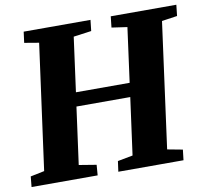

<svg xmlns="http://www.w3.org/2000/svg" viewBox="-83 -833 1001 924"><g transform="rotate(-10 417.0 -371.5)"><path d="M-2 0 3 -51 71 -65 154.5 -677.5 83.5 -689.5 90.5 -743H417L411 -689.5L323.5 -677.5L287.5 -412H550L586 -678L510 -689L516 -743H836.5L830.5 -689L755 -678L672 -65L746.5 -51L740.5 0H422L429 -51L503 -65L541 -344H278L240 -65L325 -51L321 0Z"/></g></svg>

Font: Merriweather Light 18pt Black
Style: Italic
Weight: 900
Italic angle: -7.8°
Version: Version 2.101